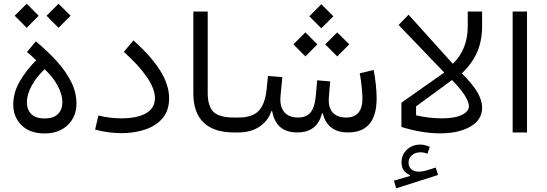

<svg xmlns="http://www.w3.org/2000/svg" viewBox="-20 -707 2921 1025"><path d="M58.6 -623 122.6 -687 186.5 -623 122.6 -558.6ZM228.5 -623 292.5 -687 356.9 -623 292.5 -558.6ZM218.3 5.4Q139.6 5.4 95.2 -38.3Q50.8 -82 50.8 -148.4Q50.8 -214.4 86.9 -275.1Q123 -335.9 173.3 -385.3Q147.5 -409.7 124 -429.7L171.4 -486.3Q234.4 -434.1 283.4 -379.9Q332.5 -325.7 360.4 -269.3Q388.2 -212.9 388.2 -153.8Q388.2 -84.5 341.8 -39.6Q295.4 5.4 218.3 5.4ZM218.3 -74.7Q267.1 -74.7 290 -98.9Q313 -123 313 -161.1Q313 -203.1 287.4 -250.2Q261.7 -297.4 218.3 -337.4Q175.8 -297.9 149.7 -250.5Q123.5 -203.1 123.5 -161.1Q123.5 -123 146.5 -98.9Q169.4 -74.7 218.3 -74.7Z M882.8 -182.6Q882.8 -115.7 846.9 -74.7Q811 -33.7 753.2 -14.9Q695.3 3.9 628.9 3.9Q595.7 3.9 560.3 -0.7Q524.9 -5.4 487.8 -15.1L505.4 -90.3Q539.6 -82 569.6 -78.6Q599.6 -75.2 627.9 -75.2Q711.9 -75.2 759.5 -102.3Q807.1 -129.4 807.1 -183.1Q807.1 -232.4 764.2 -295.4Q721.2 -358.4 641.1 -430.2L692.4 -491.2Q787.1 -406.7 835 -330.3Q882.8 -253.9 882.8 -182.6Z M1012.2 -645.5H1088.9V-210.4Q1088.9 -140.6 1119.4 -110.1Q1149.9 -79.6 1228.5 -79.6H1229V0H1228.5Q1122.6 0 1067.4 -52.2Q1012.2 -104.5 1012.2 -209Z M1631.3 -620.1 1695.3 -684.6 1759.8 -620.1 1695.3 -556.2ZM1716.3 -470.2 1780.3 -534.2 1844.7 -470.2 1780.3 -405.8ZM1546.4 -470.2 1610.4 -534.2 1674.3 -470.2 1610.4 -405.8ZM1570.8 -79.6Q1615.7 -79.6 1637.7 -106.4Q1659.7 -133.3 1665.5 -190.9L1673.3 -278.3L1742.7 -272.5L1735.8 -189.9Q1731 -134.3 1755.6 -106.9Q1780.3 -79.6 1827.6 -79.6Q1915 -79.6 1915 -181.6Q1915 -197.3 1912.8 -221.7Q1910.6 -246.1 1907.5 -271.5Q1904.3 -296.9 1900.4 -315.4L1974.6 -333.5Q1981.4 -301.8 1986.1 -258.8Q1990.7 -215.8 1990.7 -182.6Q1990.7 0 1838.4 0Q1780.3 0 1747.1 -27.3Q1713.9 -54.7 1703.6 -101.6H1698.7Q1673.8 0 1566.9 0Q1508.3 0 1475.3 -29.5Q1442.4 -59.1 1433.1 -113.3H1428.2Q1412.1 -62.5 1366 -31.2Q1319.8 0 1253.9 0H1229Q1214.8 0 1214.8 -40.5Q1214.8 -79.6 1229 -79.6H1253.9Q1326.2 -79.6 1360.4 -114.7Q1394.5 -149.9 1403.3 -228.5L1410.6 -301.3L1487.3 -295.4L1478 -198.7Q1471.7 -142.1 1495.8 -110.8Q1520 -79.6 1570.8 -79.6Z M2274.4 76.7 2262.2 113.8Q2243.7 106 2224.6 106Q2196.8 106 2179 121.6Q2161.1 137.2 2161.1 161.6Q2161.1 184.1 2176.5 196.8Q2191.9 209.5 2216.8 209.5Q2234.9 209.5 2255.9 203.1L2306.2 187.5L2318.4 227.1L2095.2 298.3L2083 257.3L2168.9 232.4V227.5Q2123.5 210.4 2123.5 159.2Q2123.5 119.1 2152.1 92Q2180.7 64.9 2224.1 64.9Q2236.8 64.9 2249.3 68.1Q2261.7 71.3 2274.4 76.7ZM2161.1 -628.4 2397.5 -366.2Q2477.1 -443.8 2477.1 -567.4V-645.5H2553.7V-567.4Q2553.7 -489.7 2527.3 -429Q2501 -368.2 2445.3 -315.4Q2500 -261.7 2526.9 -217.3Q2553.7 -172.9 2553.7 -132.3Q2553.7 -67.4 2491.2 -31.2Q2428.7 4.9 2329.1 4.9Q2233.4 4.9 2123 -29.3V-158.7L2351.6 -319.8L2107.9 -573.7ZM2393.1 -279.8 2201.2 -139.2V-91.3Q2270 -75.2 2340.8 -75.2Q2409.2 -75.2 2446.3 -94Q2483.4 -112.8 2483.4 -139.6Q2483.4 -161.6 2461.7 -196.8Q2439.9 -231.9 2393.1 -279.8Z M2793.5 0H2716.8V-645.5H2793.5Z"/></svg>

Font: Estedad-FD Regular
Style: FD-Regular
Weight: 400
Designer: Amin Abedi
Version: Version 7.3